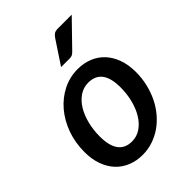

<svg xmlns="http://www.w3.org/2000/svg" viewBox="-212 -833 945 945"><g transform="rotate(-45 260.5 -360.0)"><path d="M228.5 -76.5Q262 -76.5 289.5 -95.2Q317 -114 336.2 -145.5Q355.5 -177 366 -218.2Q376.5 -259.5 376.5 -304.5Q376.5 -370.5 352.2 -402.2Q328 -434 280.5 -434Q246.5 -434 219.2 -415.5Q192 -397 173 -366Q154 -335 143.5 -293.5Q133 -252 133 -206.5Q133 -76.5 228.5 -76.5ZM219 7.5Q177 7.5 141.5 -6.8Q106 -21 80.2 -48.2Q54.5 -75.5 40 -115.2Q25.5 -155 25.5 -205.5Q25.5 -271 46.2 -328Q67 -385 103 -427.2Q139 -469.5 187.2 -493.8Q235.5 -518 290.5 -518Q332.5 -518 368 -503.8Q403.5 -489.5 429 -462.2Q454.5 -435 469 -395.2Q483.5 -355.5 483.5 -305Q483.5 -262 474 -222Q464.5 -182 447.5 -147.2Q430.5 -112.5 406.2 -84Q382 -55.5 352.8 -35.2Q323.5 -15 289.5 -3.8Q255.5 7.5 219 7.5ZM459.5 -728 333.5 -598.5Q325 -589.5 317.8 -586Q310.5 -582.5 299 -582.5H240L320 -703.5Q328 -716 337.2 -722Q346.5 -728 363.5 -728Z"/></g></svg>

Font: Lato SemiBold
Style: Italic
Weight: 600
Italic angle: -7°
Designer: Lukasz Dziedzic with Adam Twardoch and Botio Nikoltchev
Foundry: tyPoland Lukasz Dziedzic
Version: Version 2.015; 2015-08-06; http://www.latofonts.com/